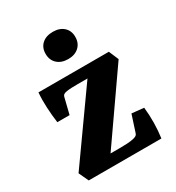

<svg xmlns="http://www.w3.org/2000/svg" viewBox="-151 -707 736 801"><g transform="rotate(-30 216.5 -306.0)"><path d="M261 -385 268 -371H203Q190 -371 175.5 -370.5Q161 -370 150 -368Q142 -367 136 -363.5Q130 -360 128 -349L110 -276H51Q46 -312 44 -350.5Q42 -389 45 -423H384L404 -376L169 -39L162 -52H223Q240 -52 258 -53Q276 -54 289 -57Q298 -59 303.5 -62.5Q309 -66 311 -73L337 -153L395 -147Q399 -110 398.5 -73Q398 -36 393 0H43L21 -47ZM294 -547Q294 -517 274.5 -499Q255 -481 223 -481Q190 -481 170.5 -499Q151 -517 151 -547Q151 -577 170.5 -594.5Q190 -612 223 -612Q255 -612 274.5 -594.5Q294 -577 294 -547Z"/></g></svg>

Font: Rasa
Style: Bold
Weight: 700
Designer: Anna Giedrys (Yrsa+Rasa design), David Brezina (Yrsa art-direction, Rasa art-direction, design)
Foundry: Rosetta Type Foundry
Version: Version 2.004